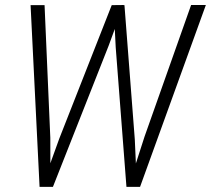

<svg xmlns="http://www.w3.org/2000/svg" viewBox="-20 -731 825 751"><path d="M211.9 -189 417 -710.9 463.4 -711.4 404.8 -551.8 187 0H143.6ZM154.3 -710.9 176.8 -191.9 177.2 0H134.8L99.6 -710.9ZM545.4 -196.8 727.5 -711.4H785.2L527.8 0H481.9ZM466.8 -710.9 507.3 -185.1 515.6 0H474.6L432.6 -545.9L424.3 -710.9Z"/></svg>

Font: Roboto Condensed Light
Style: Italic
Weight: 300
Italic angle: -12°
Designer: Christian Robertson
Foundry: Google
Version: Version 3.0; 2020